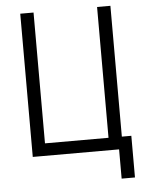

<svg xmlns="http://www.w3.org/2000/svg" viewBox="-57 -739 700 926"><g transform="rotate(-5 293.0 -275.5)"><path d="M76.2 0V-693.4H140.6V-60.1H448.2V-693.4H512.7V-60.1H558.6V141.6H494.1V0Z"/></g></svg>

Font: Cascadia Code NF Light
Style: Regular
Weight: 300
Monospace: yes
Designer: Aaron Bell
Foundry: Saja Typeworks
Version: Version 2404.023; ttfautohint (v1.8.4)